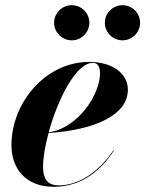

<svg xmlns="http://www.w3.org/2000/svg" viewBox="-20 -708 558 738"><path d="M383 -620.5C383 -583.5 413.5 -553 451 -553C488 -553 518.5 -583.5 518.5 -620.5C518.5 -658 488 -688 451 -688C413.5 -688 383 -658 383 -620.5ZM188 -620.5C188 -583.5 218.5 -553 256 -553C293 -553 323.5 -583.5 323.5 -620.5C323.5 -658 293 -688 256 -688C218.5 -688 188 -658 188 -620.5ZM145.5 -67.5C145.5 -102 153.5 -148 166.5 -196.5C350 -209 471.5 -268 471.5 -363C471.5 -423 416.5 -470 322 -470C156.5 -470 24 -314.5 24 -150C24 -60 78.5 10 187 10C298.5 10 371.5 -58.5 418 -129.5L416 -130.5C358.5 -45.5 282 4.5 206 4.5C169.5 4.5 145.5 -12 145.5 -67.5ZM337 -466.5C358 -466.5 364.5 -447 364.5 -426.5C364.5 -346 282 -216.5 167 -199C201.5 -325 271.5 -466.5 337 -466.5Z"/></svg>

Font: Bodoni* 72pt
Style: Bold Italic
Weight: 700
Italic angle: -13°
Version: Version 2.3